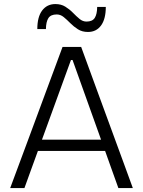

<svg xmlns="http://www.w3.org/2000/svg" viewBox="-20 -950 722 970"><path d="M31.5 0Q53 -57.5 76.5 -121Q100 -184.5 121.5 -242L212 -486.5Q236.5 -552 256.2 -605.5Q276 -659 296 -713H390Q410 -658 429.5 -605Q449 -552 473 -486L563 -240.5Q584.5 -181.5 607.5 -119.2Q630.5 -57 651 0H578Q561.5 -45.5 544.5 -93.5Q527.5 -141.5 511 -187.5H171.5Q154.5 -141 137.2 -93.2Q120 -45.5 103.5 0ZM199 -263.5Q196 -254.5 192 -244.5H490.5Q488 -252.5 485 -260L346.5 -647H338.5ZM424.5 -788.5Q395 -788.5 373.8 -802Q352.5 -815.5 335.2 -833Q318 -850.5 301.8 -863.8Q285.5 -877 266.5 -877Q236.5 -877 224.5 -858.5Q212.5 -840 212 -803H168.5Q168.5 -864.5 193 -897Q217.5 -929.5 260 -929.5Q289 -929.5 310.2 -916.2Q331.5 -903 348.5 -885.5Q365.5 -868 381.8 -854.5Q398 -841 417 -841Q447 -841 458.8 -859.8Q470.5 -878.5 471 -915H514.5Q514.5 -854 490.5 -821.2Q466.5 -788.5 424.5 -788.5Z"/></svg>

Font: Commissioner Light
Style: Regular
Weight: 300
Designer: Kostas Bartsokas
Foundry: Kostas Bartsokas
Version: Version 1.000; ttfautohint (v1.8.3)